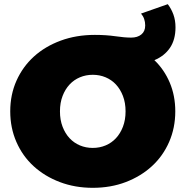

<svg xmlns="http://www.w3.org/2000/svg" viewBox="-20 -883 888 919"><path d="M424 -175Q457 -175 485.5 -187Q514 -199 535 -221.5Q556 -244 568.5 -276.5Q581 -309 581 -350Q581 -391 568.5 -423.5Q556 -456 535 -478.5Q514 -501 485.5 -513Q457 -525 424 -525Q391 -525 362.5 -513Q334 -501 313 -478.5Q292 -456 279.5 -423.5Q267 -391 267 -350Q267 -309 279.5 -276.5Q292 -244 313 -221.5Q334 -199 362.5 -187Q391 -175 424 -175ZM424 16Q339 16 266.5 -11.5Q194 -39 141 -87.5Q88 -136 58.5 -203.5Q29 -271 29 -350Q29 -430 59 -497Q89 -564 142.5 -612.5Q196 -661 270.5 -688.5Q345 -716 434 -716Q488 -716 532.5 -709.5Q577 -703 608 -703Q638 -703 656.5 -718Q675 -733 675 -761Q675 -795 655 -818L783 -863Q800 -841 810 -813.5Q820 -786 820 -752Q820 -693 793.5 -654Q767 -615 719 -595Q766 -550 792.5 -487.5Q819 -425 819 -350Q819 -271 789.5 -203.5Q760 -136 707 -87.5Q654 -39 582 -11.5Q510 16 424 16Z"/></svg>

Font: Montserrat-Alt1 Black
Style: Regular
Weight: 900
Designer: Differentunic
Foundry: Differentunic
Version: Version 7.222